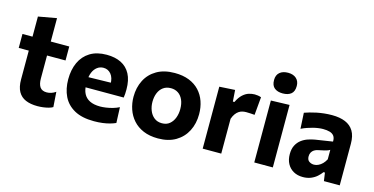

<svg xmlns="http://www.w3.org/2000/svg" viewBox="-75 -1111 2911 1494"><g transform="rotate(15 1380.0 -364.0)"><path d="M275 13.5Q219.5 13.5 180.2 -3.2Q141 -20 120.2 -57Q99.5 -94 99.5 -154.5Q99.5 -187 99.5 -221.2Q99.5 -255.5 99.5 -293Q99.5 -330.5 99.5 -372Q99.5 -413.5 99.5 -461.5Q99.5 -518 99.5 -565Q99.5 -612 99.5 -661L246.5 -687.5Q246.5 -648.5 246.5 -613.8Q246.5 -579 246.5 -542.2Q246.5 -505.5 246.5 -461.5V-201.5Q246.5 -156 263.2 -132.2Q280 -108.5 318 -108.5Q334 -108.5 353 -114.2Q372 -120 389.5 -132.5L398 -11.5Q385 -3.5 365 2Q345 7.5 321.5 10.5Q298 13.5 275 13.5ZM18.5 -386.5V-499H395.5V-386.5Q348.5 -386.5 301.2 -386.5Q254 -386.5 210 -386.5H143.5Z M730 13Q633.5 13 572.2 -21Q511 -55 482.2 -114.5Q453.5 -174 453.5 -251Q453.5 -328 480.5 -387Q507.5 -446 561.2 -479.2Q615 -512.5 695 -512.5Q763 -512.5 811.5 -488.2Q860 -464 886 -415Q912 -366 912 -291.5Q912 -271.5 911 -256Q910 -240.5 907.5 -225L779.5 -273.5Q780.5 -280 781 -287Q781.5 -294 781.5 -300Q781.5 -350.5 757.8 -379.2Q734 -408 696.5 -408Q668 -408 646 -391.2Q624 -374.5 611.5 -344.5Q599 -314.5 599 -273V-248.5Q599 -205 614.8 -174Q630.5 -143 663.5 -126.5Q696.5 -110 748 -110Q768 -110 794.2 -113.8Q820.5 -117.5 847.8 -125.2Q875 -133 898.5 -145L903.5 -19Q884 -10 858.2 -2.8Q832.5 4.5 800 8.8Q767.5 13 730 13ZM511 -225V-305L820.5 -311.5L907.5 -287V-225Z M1246 13.5Q1178 13.5 1127.8 -8Q1077.5 -29.5 1044.8 -66.5Q1012 -103.5 995.8 -151.2Q979.5 -199 979.5 -251Q979.5 -325.5 1009.8 -384.8Q1040 -444 1098.8 -478.2Q1157.5 -512.5 1243 -512.5Q1309 -512.5 1358.8 -492.8Q1408.5 -473 1441.8 -437.2Q1475 -401.5 1491.5 -353.8Q1508 -306 1508 -251Q1508 -175.5 1477.5 -115.8Q1447 -56 1388.5 -21.2Q1330 13.5 1246 13.5ZM1245.5 -108.5Q1283 -108.5 1307.2 -128.8Q1331.5 -149 1343.8 -181.5Q1356 -214 1356 -251Q1356 -295 1342 -326.2Q1328 -357.5 1303 -374Q1278 -390.5 1245 -390.5Q1208 -390.5 1182.8 -372Q1157.5 -353.5 1144.8 -322Q1132 -290.5 1132 -251Q1132 -214 1144.8 -181.5Q1157.5 -149 1182.8 -128.8Q1208 -108.5 1245.5 -108.5Z M1604 0Q1604 -53.5 1604 -103.8Q1604 -154 1604 -216V-266Q1604 -323.5 1604 -381.5Q1604 -439.5 1604 -499L1729.5 -506.5L1736 -414.5H1748.5Q1768 -455 1791.5 -476.2Q1815 -497.5 1839.5 -505Q1864 -512.5 1886.5 -512.5Q1898 -512.5 1912.2 -510.5Q1926.5 -508.5 1939 -503.5L1926 -358.5Q1906.5 -360 1891 -361Q1875.5 -362 1858 -362Q1844 -362 1829.2 -359Q1814.5 -356 1800.5 -347Q1786.5 -338 1774.5 -322Q1762.5 -306 1753.5 -280.5V-208Q1753.5 -152 1753.5 -102.8Q1753.5 -53.5 1753.5 0Z M2019.5 0Q2019.5 -53.5 2019.5 -103.8Q2019.5 -154 2019.5 -216V-266Q2019.5 -315.5 2019.5 -354.8Q2019.5 -394 2019.5 -428.8Q2019.5 -463.5 2019.5 -499L2169 -503.5Q2169 -467.5 2169 -432Q2169 -396.5 2169 -356.5Q2169 -316.5 2169 -266V-216Q2169 -154 2169 -103.8Q2169 -53.5 2169 0ZM2093 -576Q2051.5 -576 2026.8 -595.8Q2002 -615.5 2002 -660Q2002 -700 2026.8 -721.2Q2051.5 -742.5 2094 -742.5Q2136.5 -742.5 2160.8 -720.2Q2185 -698 2185 -660Q2185 -615.5 2160.5 -595.8Q2136 -576 2093 -576Z M2412.5 12Q2369.5 12 2337.5 -6Q2305.5 -24 2287.5 -56.8Q2269.5 -89.5 2269.5 -134.5Q2269.5 -177 2284.5 -205.8Q2299.5 -234.5 2323.2 -252.5Q2347 -270.5 2375.2 -280Q2403.5 -289.5 2430.5 -294L2569.5 -315.5Q2570.5 -344.5 2558.5 -360.8Q2546.5 -377 2523.8 -383.5Q2501 -390 2469.5 -390Q2452.5 -390 2432.5 -387.2Q2412.5 -384.5 2390.8 -379Q2369 -373.5 2345.8 -365.5Q2322.5 -357.5 2299 -346L2292 -473.5Q2310.5 -480 2334.5 -487Q2358.5 -494 2386.5 -499.8Q2414.5 -505.5 2445.8 -509Q2477 -512.5 2510 -512.5Q2572.5 -512.5 2616.8 -494.2Q2661 -476 2684.5 -437Q2708 -398 2708 -335Q2708 -310.5 2708 -275Q2708 -239.5 2708 -211.5V-164Q2708 -126 2708 -85.8Q2708 -45.5 2708 0H2580.5L2571 -66.5H2559.5Q2546 -47.5 2525.5 -29.2Q2505 -11 2476.8 0.5Q2448.5 12 2412.5 12ZM2472 -103.5Q2489.5 -103.5 2507 -111.8Q2524.5 -120 2539.5 -135.2Q2554.5 -150.5 2565.5 -171.5V-248Q2559.5 -243.5 2550.2 -239.8Q2541 -236 2523.2 -231.8Q2505.5 -227.5 2474 -221Q2456 -217.5 2443 -209Q2430 -200.5 2422.8 -187.2Q2415.5 -174 2415.5 -156Q2415.5 -127.5 2432.8 -115.5Q2450 -103.5 2472 -103.5Z"/></g></svg>

Font: Commissioner Thin
Style: Bold
Weight: 700
Version: Version 1.001;gftools[0.9.23]